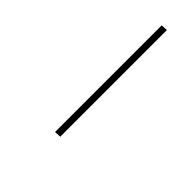

<svg xmlns="http://www.w3.org/2000/svg" viewBox="53 -917 494 494"><g transform="rotate(-45 300.0 -670.0)"><path d="M549 -661H161L160 -679H548Z"/></g></svg>

Font: Iosevka HT Thin Extended
Style: Italic
Weight: 100
Width: 7
Italic angle: -9°
Monospace: yes
Designer: Belleve Invis
Foundry: Belleve Invis
Version: Version 32.3.0; ttfautohint (v1.8.4)